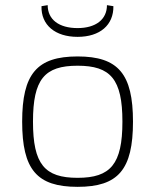

<svg xmlns="http://www.w3.org/2000/svg" viewBox="-20 -713 602 745"><path d="M395 -693C395 -637 351 -604 281 -604C209 -604 165 -637 165 -693L141 -689C139 -616 194 -570 281 -570C368 -570 421 -616 420 -689ZM281 -494C123 -494 66 -426 66 -241C66 -55 123 12 281 12C439 12 496 -55 496 -241C496 -426 439 -494 281 -494ZM281 -458C409 -458 455 -406 455 -241C455 -76 409 -23 281 -23C153 -23 108 -76 108 -241C108 -406 153 -458 281 -458Z"/></svg>

Font: Exo 2 Extra Light
Style: Regular
Weight: 250
Designer: Natanael Gama
Version: Version 1.001;PS 001.001;hotconv 1.0.88;makeotf.lib2.5.64775